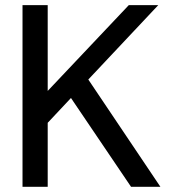

<svg xmlns="http://www.w3.org/2000/svg" viewBox="-20 -721 656 741"><path d="M66.9 0V-701.2H164.1V-370.1L477.1 -701.2H590.8L320.8 -414.1L599.1 0H485.8L253.9 -342.8L164.1 -247.1V0Z"/></svg>

Font: LT Superior Med
Style: Regular
Weight: 500
Designer: Daniel Lyons
Foundry: LyonsType
Version: Version 1.000